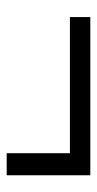

<svg xmlns="http://www.w3.org/2000/svg" viewBox="122 -562 290 574"><g transform="rotate(90 267.0 -275.0)"><path d="M31 -339V-400H504V-150H438V-364L457 -339Z"/></g></svg>

Font: Source Serif 4
Style: Regular
Weight: 400
Designer: Frank Grießhammer
Foundry: Adobe Systems Incorporated
Version: Version 4.004;hotconv 1.0.116;makeotfexe 2.5.65601